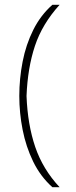

<svg xmlns="http://www.w3.org/2000/svg" viewBox="-20 -720 317 796"><path d="M197 56Q147.5 11.5 117.5 -50.2Q87.5 -112 73.8 -182Q60 -252 60 -322Q60 -394 73.8 -464.5Q87.5 -535 117.8 -595.8Q148 -656.5 197 -700H227Q155 -620.5 124.8 -529.5Q94.5 -438.5 90 -322Q94.5 -203.5 126 -111Q157.5 -18.5 227 56Z"/></svg>

Font: Urbanist Thin
Style: Regular
Weight: 100
Designer: Corey Hu
Foundry: Corey Hu
Version: Version 1.330; ttfautohint (v1.8.4.7-5d5b)